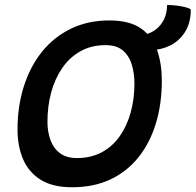

<svg xmlns="http://www.w3.org/2000/svg" viewBox="-20 -744 804 789"><path d="M276 25.5Q196.5 25.5 147.2 -5.2Q98 -36 75 -89.5Q52 -143 52 -212Q52 -307.5 78 -389.2Q104 -471 153 -531.8Q202 -592.5 271.8 -626.2Q341.5 -660 429 -660Q512.5 -660 559.5 -627Q606.5 -594 625.8 -537.8Q645 -481.5 645 -412.5Q645 -318 621 -238.2Q597 -158.5 550.2 -99.2Q503.5 -40 434.8 -7.2Q366 25.5 276 25.5ZM296 -94.5Q354 -94.5 398.2 -118.2Q442.5 -142 472.2 -184.5Q502 -227 517.2 -282.5Q532.5 -338 532.5 -401.5Q532.5 -441 522 -477Q511.5 -513 485.8 -535.8Q460 -558.5 414 -558.5Q355.5 -558.5 310.8 -533.5Q266 -508.5 235.8 -464.5Q205.5 -420.5 190.2 -363.8Q175 -307 175 -243Q175 -203.5 187 -169.5Q199 -135.5 225.8 -115Q252.5 -94.5 296 -94.5ZM600 -538.5 541.5 -598.5Q598.5 -598.5 632.5 -633.8Q666.5 -669 666.5 -723.5Q685.5 -723.5 706 -721Q726.5 -718.5 742.8 -714.2Q759 -710 764 -705Q764 -649.5 740.2 -612.5Q716.5 -575.5 679 -557Q641.5 -538.5 600 -538.5Z"/></svg>

Font: Grandstander Thin Medium
Style: Italic
Weight: 500
Italic angle: -15°
Version: Version 1.200